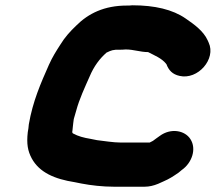

<svg xmlns="http://www.w3.org/2000/svg" viewBox="-20 -690 816 726"><path d="M540 -493C565 -480 591 -470 608 -449C608 -448 608 -448 609 -448C618 -424 632 -409 659 -403C728 -387 798 -467 769 -529L765 -538C749 -573 714 -598 682 -620C633 -654 565 -670 480 -670C473 -669 466 -669 460 -669C374 -669 314 -639 268 -593C245 -571 225 -549 208 -521C192 -496 179 -476 165 -445C134 -375 104 -307 89 -220C88 -209 87 -199 85 -190C80 -146 85 -119 100 -91C129 -38 186 -13 263 -1L288 4C324 11 369 16 410 16H527C544 16 561 12 578 5L598 -4C621 -14 633 -22 655 -37L667 -47C706 -74 724 -127 700 -164C679 -197 626 -207 584 -176L570 -166C560 -158 557 -156 546 -151H437C408 -151 374 -157 347 -160L322 -165C297 -169 275 -175 257 -185H256C255 -187 254 -189 253 -190C255 -200 255 -213 257 -225L259 -240C262 -249 265 -260 268 -271C280 -316 301 -360 319 -401C335 -439 357 -469 384 -492C385 -492 386 -492 387 -493C393 -496 398 -498 405 -500L418 -502H431C438 -502 446 -502 455 -503C486 -503 510 -493 540 -493Z"/></svg>

Font: Blanket
Style: BlkObl
Weight: 900
Foundry: Cannot Into Space Fonts
Version: Version 0.9